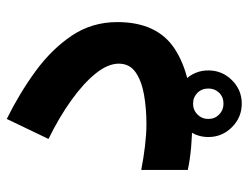

<svg xmlns="http://www.w3.org/2000/svg" viewBox="-100 -460 700 539"><g transform="rotate(-90 249.5 -191.0)"><path d="M133.8 44.4Q133.8 5.9 161.4 -21.5Q189 -48.8 227.5 -48.8Q266.1 -48.8 293.5 -21.5Q320.8 5.9 320.8 44.4Q320.8 83 293.5 110.6Q266.1 138.2 227.5 138.2Q189 138.2 161.4 110.6Q133.8 83 133.8 44.4ZM184.6 44.4Q184.6 62.5 197 74.7Q209.5 86.9 227.5 86.9Q246.1 86.9 258.1 74.7Q270 62.5 270 44.4Q270 25.9 257.8 13.7Q245.6 1.5 227.5 1.5Q209.5 1.5 197 13.9Q184.6 26.4 184.6 44.4ZM168.9 -129.4Q213.9 -129.4 252.7 -136.2Q291.5 -143.1 315.7 -159.9Q339.8 -176.8 339.8 -207Q339.8 -237.8 312 -272.2Q284.2 -306.6 236.3 -340.8Q188.5 -375 128.4 -404.3L184.6 -521.5Q256.8 -485.8 318.6 -440.7Q380.4 -395.5 418.5 -338.9Q456.5 -282.2 456.5 -211.4Q456.5 -99.1 381.3 -50Q306.2 -1 176.3 -1Q138.7 -1 105.7 -3.9Q72.8 -6.8 41.5 -13.2V-144Q73.2 -137.7 108.2 -133.5Q143.1 -129.4 168.9 -129.4Z"/></g></svg>

Font: Vazirmatn UI
Style: Bold
Weight: 700
Designer: Saber Rastikerdar
Foundry: Saber Rastikerdar
Version: Version 33.003